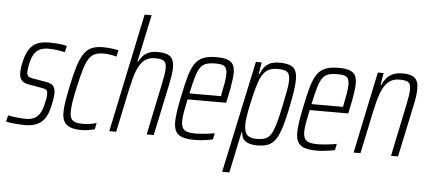

<svg xmlns="http://www.w3.org/2000/svg" viewBox="-63 -874 2674 1197"><g transform="rotate(5 1273.5 -276.0)"><path d="M114 8Q92 8 69 6.5Q46 5 26.5 2.5Q7 0 -6 -4L3 -43Q10 -42 22.5 -39.5Q35 -37 50.5 -35.5Q66 -34 82.5 -32.5Q99 -31 116 -31Q150 -31 171.5 -44Q193 -57 206 -81.5Q219 -106 225 -139Q229 -153 231.5 -167.5Q234 -182 234 -196Q234 -218 224.5 -223.5Q215 -229 196 -232L111 -247Q83 -252 69 -268Q55 -284 55 -316Q55 -325 56.5 -340.5Q58 -356 62 -373Q71 -418 85.5 -446.5Q100 -475 120 -490.5Q140 -506 165 -512Q190 -518 219 -518Q240 -518 260.5 -516.5Q281 -515 299.5 -512.5Q318 -510 330 -506L321 -466Q312 -469 294.5 -472Q277 -475 257 -477Q237 -479 216 -479Q190 -479 169 -471Q148 -463 132.5 -442Q117 -421 107 -380Q103 -363 101 -349Q99 -335 99 -323Q99 -303 108 -296Q117 -289 135 -286L218 -272Q237 -269 250.5 -262.5Q264 -256 271.5 -242.5Q279 -229 279 -205Q279 -198 276.5 -177.5Q274 -157 269 -135Q261 -96 248.5 -68.5Q236 -41 217 -24.5Q198 -8 172.5 0Q147 8 114 8Z M466 8Q421 8 394.5 -3Q368 -14 356.5 -36Q345 -58 345 -93Q345 -122 351.5 -162Q358 -202 369 -254Q385 -333 401 -384Q417 -435 437 -464.5Q457 -494 485.5 -506Q514 -518 554 -518Q579 -518 607.5 -515Q636 -512 653 -507L644 -467Q628 -472 606 -475.5Q584 -479 564 -479Q531 -479 508.5 -469.5Q486 -460 470.5 -435.5Q455 -411 442 -367.5Q429 -324 414 -256Q402 -202 396 -164.5Q390 -127 390 -101Q390 -73 398 -58Q406 -43 424.5 -37Q443 -31 470 -31Q491 -31 515.5 -34.5Q540 -38 557 -44L549 -4Q533 1 510 4.5Q487 8 466 8Z M640 0 796 -743H840L777 -448H782Q790 -464 803 -480Q816 -496 839 -507Q862 -518 897 -518Q936 -518 958.5 -509Q981 -500 991 -480.5Q1001 -461 1001 -428Q1001 -408 996.5 -379Q992 -350 986 -321L918 0H874L939 -311Q947 -349 951.5 -376Q956 -403 956 -422Q956 -457 939.5 -467.5Q923 -478 884 -478Q847 -478 822.5 -459.5Q798 -441 782.5 -410Q767 -379 757 -340.5Q747 -302 738 -261L683 0Z M1174 8Q1127 8 1098.5 -1.5Q1070 -11 1057 -33Q1044 -55 1044 -93Q1044 -122 1050 -161.5Q1056 -201 1067 -254Q1082 -328 1096 -378.5Q1110 -429 1129.5 -459.5Q1149 -490 1181 -504Q1213 -518 1265 -518Q1308 -518 1333 -509.5Q1358 -501 1369.5 -482Q1381 -463 1381 -430Q1381 -412 1377.5 -385Q1374 -358 1368 -325Q1362 -292 1354 -256L1350 -240H1109Q1099 -193 1093 -159.5Q1087 -126 1087 -102Q1087 -75 1096 -59.5Q1105 -44 1125.5 -38Q1146 -32 1179 -32Q1196 -32 1217 -34Q1238 -36 1259 -38.5Q1280 -41 1296 -45L1288 -5Q1275 -2 1256 1Q1237 4 1215.5 6Q1194 8 1174 8ZM1117 -278H1315L1318 -298Q1324 -327 1330 -360Q1336 -393 1336 -417Q1336 -444 1328 -457Q1320 -470 1304 -474Q1288 -478 1264 -478Q1229 -478 1206.5 -471Q1184 -464 1169 -443Q1154 -422 1142.5 -382.5Q1131 -343 1117 -278Z M1363 191 1513 -510H1549L1537 -436H1542Q1556 -472 1575 -489.5Q1594 -507 1615.5 -512.5Q1637 -518 1659 -518Q1698 -518 1723 -509.5Q1748 -501 1759.5 -480Q1771 -459 1771 -421Q1771 -393 1765 -351.5Q1759 -310 1748 -255Q1732 -175 1716.5 -124Q1701 -73 1682 -44Q1663 -15 1635.5 -3.5Q1608 8 1568 8Q1536 8 1513.5 0.5Q1491 -7 1479.5 -22.5Q1468 -38 1466 -65H1462L1408 191ZM1559 -32Q1590 -32 1611 -39.5Q1632 -47 1647 -69.5Q1662 -92 1675 -136.5Q1688 -181 1703 -255Q1715 -312 1722 -350Q1729 -388 1729 -413Q1729 -441 1720.5 -455Q1712 -469 1695 -473.5Q1678 -478 1650 -478Q1624 -478 1603.5 -470Q1583 -462 1568.5 -444.5Q1554 -427 1543 -401Q1536 -383 1527.5 -354.5Q1519 -326 1511 -292Q1503 -258 1496 -224Q1489 -190 1485 -161Q1481 -132 1481 -114Q1481 -70 1499 -51Q1517 -32 1559 -32Z M1938 8Q1891 8 1862.5 -1.5Q1834 -11 1821 -33Q1808 -55 1808 -93Q1808 -122 1814 -161.5Q1820 -201 1831 -254Q1846 -328 1860 -378.5Q1874 -429 1893.5 -459.5Q1913 -490 1945 -504Q1977 -518 2029 -518Q2072 -518 2097 -509.5Q2122 -501 2133.5 -482Q2145 -463 2145 -430Q2145 -412 2141.5 -385Q2138 -358 2132 -325Q2126 -292 2118 -256L2114 -240H1873Q1863 -193 1857 -159.5Q1851 -126 1851 -102Q1851 -75 1860 -59.5Q1869 -44 1889.5 -38Q1910 -32 1943 -32Q1960 -32 1981 -34Q2002 -36 2023 -38.5Q2044 -41 2060 -45L2052 -5Q2039 -2 2020 1Q2001 4 1979.5 6Q1958 8 1938 8ZM1881 -278H2079L2082 -298Q2088 -327 2094 -360Q2100 -393 2100 -417Q2100 -444 2092 -457Q2084 -470 2068 -474Q2052 -478 2028 -478Q1993 -478 1970.5 -471Q1948 -464 1933 -443Q1918 -422 1906.5 -382.5Q1895 -343 1881 -278Z M2169 0 2276 -510H2312L2300 -436H2305Q2314 -458 2329 -476.5Q2344 -495 2368.5 -506.5Q2393 -518 2428 -518Q2465 -518 2487.5 -509.5Q2510 -501 2520 -481.5Q2530 -462 2530 -430Q2530 -410 2526.5 -383Q2523 -356 2515 -321L2447 0H2403L2468 -311Q2476 -349 2480.5 -376Q2485 -403 2485 -422Q2485 -446 2478.5 -457.5Q2472 -469 2456.5 -473.5Q2441 -478 2415 -478Q2377 -478 2352.5 -460Q2328 -442 2312.5 -411Q2297 -380 2286.5 -341.5Q2276 -303 2267 -261L2212 0Z"/></g></svg>

Font: Saira Condensed ExtraLight
Style: Italic
Weight: 250
Width: 3
Italic angle: -12°
Designer: Hector Gatti with collaboration of the Omnibus-Type team
Foundry: Omnibus-Type
Version: Version 1.101